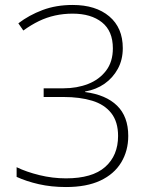

<svg xmlns="http://www.w3.org/2000/svg" viewBox="-20 -744 610 774"><path d="M475 -550Q475 -503 455 -466.5Q435 -430 401.5 -406.5Q368 -383 323 -375V-373Q407 -362 452 -318Q497 -274 497 -196Q497 -136 468.5 -89Q440 -42 384.5 -16Q329 10 246 10Q187 10 136.5 -1.5Q86 -13 47 -31V-70Q86 -51 139 -38Q192 -25 246 -25Q352 -25 404 -71Q456 -117 456 -196Q456 -253 428.5 -288Q401 -323 351.5 -338Q302 -353 236 -353H156V-388H236Q290 -388 335 -405.5Q380 -423 407.5 -459Q435 -495 435 -549Q435 -619 391 -654Q347 -689 273 -689Q236 -689 202 -681.5Q168 -674 137 -659Q106 -644 74 -621L54 -650Q97 -683 151.5 -703.5Q206 -724 273 -724Q366 -724 420.5 -678Q475 -632 475 -550Z"/></svg>

Font: Noto Sans Cham ExtraLight
Style: Regular
Weight: 250
Version: Version 2.002